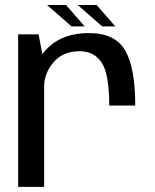

<svg xmlns="http://www.w3.org/2000/svg" viewBox="-20 -726 604 746"><path d="M404.5 -316H505.5Q505.5 -463 466.2 -530.2Q427 -597.5 325.5 -597.5Q228 -597.5 170 -544Q112 -490.5 112 -414.5L151 -386Q151 -440.5 187.8 -483.8Q224.5 -527 289 -527Q346 -527 375.2 -482.5Q404.5 -438 404.5 -316ZM50.5 0H151.5V-478L130 -592.5H50.5ZM377 -623.5H428L355.5 -706.5H282ZM258 -623.5H309L236.5 -706.5H163Z"/></svg>

Font: Anybody UltraCondensed Thin
Style: Regular
Weight: 400
Version: Version 1.111